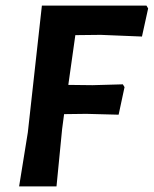

<svg xmlns="http://www.w3.org/2000/svg" viewBox="-20 -663 547 683"><path d="M417 -363 423 -353 402 -255 287 -258 208 -257 201 -204 181 0H48L79 -192L129 -643H501L507 -633L485 -533L338 -539L248 -538L223 -361L309 -360Z"/></svg>

Font: Alegreya Sans
Style: Bold Italic
Weight: 700
Italic angle: -7°
Designer: Juan Pablo del Peral
Foundry: Huerta Tipografica
Version: Version 2.007